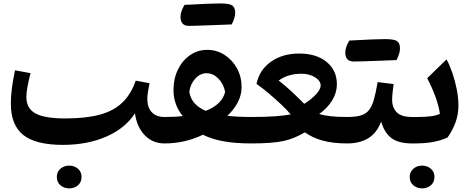

<svg xmlns="http://www.w3.org/2000/svg" viewBox="-20 -821 2692 1099"><path d="M752.4 -172.4Q697.3 -86.4 588.6 -39.1Q480 8.3 340.3 8.3Q184.6 8.3 113.3 -48.3Q42 -105 42 -228.5Q42 -305.7 65.9 -418.5L154.8 -402.3Q144 -362.3 137.5 -325.4Q130.9 -288.6 130.9 -266.1Q130.9 -199.7 183.6 -171.4Q236.3 -143.1 355 -143.1Q472.2 -143.1 551.8 -164.8Q631.3 -186.5 680.9 -234.4Q730.5 -282.2 756.8 -359.4L835.9 -344.7Q829.6 -314.5 826.4 -293Q823.2 -271.5 823.2 -254.4Q823.2 -205.6 848.9 -178.5Q874.5 -151.4 920.9 -151.4H921.4V0H920.9Q854 0 808.6 -46.9Q763.2 -93.8 752.4 -172.4ZM305.2 191.9Q305.2 162.6 325.9 144.8Q346.7 127 376 127Q405.8 127 426.3 144.8Q446.8 162.6 446.8 191.9Q446.8 221.7 426.3 239.5Q405.8 257.3 376 257.3Q346.7 257.3 325.9 239.5Q305.2 221.7 305.2 191.9Z M1166 -535.6Q1220.2 -535.6 1264.9 -507.1Q1309.6 -478.5 1336.2 -430.4Q1362.8 -382.3 1362.8 -322.8Q1362.8 -275.9 1340.3 -233.9Q1317.9 -191.9 1281.2 -158.2Q1309.6 -154.8 1344.7 -153.1Q1379.9 -151.4 1415 -151.4H1415.5V0H1415Q1329.1 0 1261 -12Q1192.9 -23.9 1141.6 -49.8Q1038.1 0 921.4 0Q912.1 0 907.2 -8.1Q902.3 -16.1 902.3 -36.1V-115.7Q902.3 -135.7 907.2 -143.6Q912.1 -151.4 921.4 -151.4Q949.2 -151.4 976.8 -152.6Q1004.4 -153.8 1026.4 -156.7Q1001.5 -186 987.3 -223.6Q973.1 -261.2 973.1 -304.2Q973.1 -371.6 999 -423.8Q1024.9 -476.1 1068.6 -505.9Q1112.3 -535.6 1166 -535.6ZM1162.6 -401.9Q1125.5 -401.9 1097.2 -370.4Q1068.8 -338.9 1063.5 -293.9Q1070.8 -254.9 1094.7 -229Q1118.7 -203.1 1157.7 -186.5Q1202.1 -203.6 1230.5 -230.2Q1258.8 -256.8 1268.6 -294.4Q1260.7 -339.4 1230.5 -370.6Q1200.2 -401.9 1162.6 -401.9ZM1061.5 -672.9Q1012.7 -672.9 1013.2 -725.6Q1013.2 -754.4 1036.1 -793Q1185.5 -801.3 1239.5 -801.3Q1293.5 -801.3 1309.8 -789.6Q1326.2 -777.8 1326.2 -748.3Q1326.2 -718.8 1306.2 -681.2Q1261.7 -679.2 1210.7 -677.5Q1159.7 -675.8 1121.3 -674.3Q1083 -672.9 1061.5 -672.9Z M1692.9 -514.6Q1790 -514.6 1849.1 -466.8Q1908.2 -418.9 1908.2 -339.4Q1908.2 -289.1 1879.9 -244.1Q1851.6 -199.2 1807.1 -168.9Q1856 -151.4 1967.3 -151.4H1967.8V0H1967.3Q1884.8 0 1825.7 -16.6Q1766.6 -33.2 1725.6 -63.5Q1694.3 -45.9 1665.8 -33.7Q1637.2 -21.5 1603.8 -14.2Q1570.3 -6.8 1525.1 -3.4Q1480 0 1415.5 0Q1410.2 0 1403.3 -7.6Q1396.5 -15.1 1396.5 -36.1V-115.7Q1396.5 -135.7 1402.1 -143.6Q1407.7 -151.4 1415.5 -151.4Q1501.5 -151.4 1555.7 -155.5Q1609.9 -159.7 1644 -166Q1622.6 -191.9 1588.6 -223.9Q1554.7 -255.9 1517.6 -287.1Q1480.5 -318.4 1448.2 -340.8Q1464.8 -420.9 1531 -467.8Q1597.2 -514.6 1692.9 -514.6ZM1705.6 -398.9Q1627.9 -398.9 1575.2 -359.9Q1608.9 -334.5 1647.5 -298.6Q1686 -262.7 1721.7 -226.6Q1764.2 -253.9 1789.8 -282Q1815.4 -310.1 1815.4 -331.5Q1815.4 -358.9 1782.7 -378.9Q1750 -398.9 1705.6 -398.9Z M2004.9 -468.8Q1956.1 -468.8 1956.5 -521.5Q1956.5 -550.3 1979.5 -588.9Q2128.9 -597.2 2182.9 -597.2Q2236.8 -597.2 2253.2 -585.4Q2269.5 -573.7 2269.5 -544.2Q2269.5 -514.6 2249.5 -477.1Q2205.1 -475.1 2154.1 -473.4Q2103 -471.7 2064.7 -470.2Q2026.4 -468.8 2004.9 -468.8ZM1967.8 0Q1958.5 0 1953.6 -8.1Q1948.7 -16.1 1948.7 -36.1V-115.7Q1948.7 -135.7 1953.6 -143.6Q1958.5 -151.4 1967.8 -151.4Q2015.6 -151.4 2045.2 -160.2Q2074.7 -168.9 2092 -190.9Q2109.4 -212.9 2120.4 -251.7Q2131.3 -290.5 2141.6 -351.1L2232.9 -339.8Q2229.5 -314.5 2227.1 -291.3Q2224.6 -268.1 2224.6 -249.5Q2224.6 -205.1 2251 -178.2Q2277.3 -151.4 2337.9 -151.4H2338.4V0H2337.9Q2262.7 0 2221.9 -29.5Q2181.2 -59.1 2161.6 -125Q2137.2 -59.6 2087.9 -29.8Q2038.6 0 1967.8 0Z M2325.2 191.9Q2325.2 162.6 2345.9 144.8Q2366.7 127 2396 127Q2425.8 127 2446.3 144.8Q2466.8 162.6 2466.8 191.9Q2466.8 221.7 2446.3 239.5Q2425.8 257.3 2396 257.3Q2366.7 257.3 2345.9 239.5Q2325.2 221.7 2325.2 191.9ZM2338.4 0Q2329.1 0 2324.2 -8.1Q2319.3 -16.1 2319.3 -36.1V-115.7Q2319.3 -135.7 2324.2 -143.6Q2329.1 -151.4 2338.4 -151.4H2374Q2411.6 -151.4 2444.3 -155.3Q2477.1 -159.2 2498 -169.4Q2491.7 -214.4 2472.7 -266.6Q2453.6 -318.8 2425.3 -373.5L2536.1 -481Q2554.2 -447.8 2569.6 -402.8Q2585 -357.9 2594.5 -309.6Q2604 -261.2 2604 -216.8Q2604 -168 2588.4 -123.3Q2572.8 -78.6 2541.5 -33.7Q2500.5 -15.6 2455.6 -7.8Q2410.6 0 2353 0Z"/></svg>

Font: Pinar DS4-SemiBold
Style: Regular
Weight: 600
Designer: Amin Abedi
Version: Version 2.000